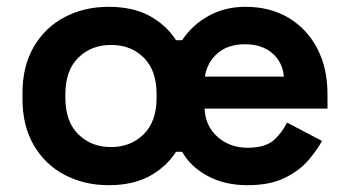

<svg xmlns="http://www.w3.org/2000/svg" viewBox="-20 -530 1024 564"><path d="M299 14Q228 14 170.5 -16Q113 -46 79.5 -103Q46 -160 46 -240V-256Q46 -336 79.5 -393Q113 -450 170.5 -480Q228 -510 299 -510Q370 -510 419 -483.5Q468 -457 497 -412H515Q545 -457 593 -483.5Q641 -510 701 -510Q774 -510 828 -477.5Q882 -445 912 -387.5Q942 -330 942 -254V-211H581Q583 -160 619 -128Q655 -96 707 -96Q760 -96 785 -119Q810 -142 823 -170L926 -116Q912 -90 886 -59.5Q860 -29 816.5 -7.5Q773 14 707 14Q640 14 590 -13Q540 -40 515 -84H497Q468 -39 419 -12.5Q370 14 299 14ZM306 -98Q364 -98 402 -135.5Q440 -173 440 -243V-253Q440 -323 402.5 -360.5Q365 -398 306 -398Q248 -398 210 -360.5Q172 -323 172 -253V-243Q172 -173 210 -135.5Q248 -98 306 -98ZM582 -305H814Q810 -348 779.5 -374Q749 -400 700 -400Q649 -400 618.5 -373Q588 -346 582 -305Z"/></svg>

Font: Space Grotesk Variable Light
Style: Regular
Weight: 300
Designer: Florian Karsten
Foundry: Florian Karsten
Version: Version 2.000